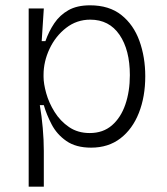

<svg xmlns="http://www.w3.org/2000/svg" viewBox="-20 -544 629 723"><path d="M88 159V-512H145L137 -389H151Q164 -426 184.5 -456.5Q205 -487 237.5 -505.5Q270 -524 319 -524Q391 -524 437 -487.5Q483 -451 505 -390Q527 -329 527 -257Q527 -180 503 -119Q479 -58 433.5 -23Q388 12 323 12Q266 12 230 -13Q194 -38 174.5 -75.5Q155 -113 145 -148H130Q137 -108 141 -62Q145 -16 145 24V159ZM318 -43Q368 -43 401.5 -72Q435 -101 452 -150.5Q469 -200 469 -261Q469 -356 430 -413Q391 -470 320 -470Q269 -470 229 -439Q189 -408 166.5 -360Q144 -312 144 -262V-255Q144 -229 154 -193Q164 -157 185.5 -122.5Q207 -88 240 -65.5Q273 -43 318 -43Z"/></svg>

Font: Bricolage Grotesque 10pt ExtraLight
Style: Regular
Weight: 200
Designer: Mathieu Triay
Foundry: Atelier Triay
Version: Version 1.000; ttfautohint (v1.8.4.7-5d5b);gftools[0.9.32]